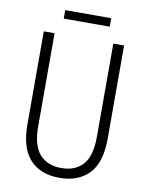

<svg xmlns="http://www.w3.org/2000/svg" viewBox="-93 -906 754 982"><g transform="rotate(10 284.5 -415.0)"><path d="M493 -230Q493 -105 437 -47.5Q381 10 284 10Q184 10 130 -50Q76 -110 76 -230V-714H132V-231Q132 -132 172 -86.5Q212 -41 285 -41Q357 -41 397 -85.5Q437 -130 437 -230V-714H493ZM404 -840V-796H165V-840Z"/></g></svg>

Font: Noto Sans Lao UI Cond Light
Style: Regular
Weight: 300
Width: 3
Designer: Monotype Design Team
Foundry: Monotype Imaging Inc.
Version: Version 2.000; ttfautohint (v1.8.4.7-5d5b)